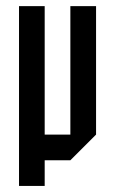

<svg xmlns="http://www.w3.org/2000/svg" viewBox="-20 -520 373 623"><path d="M125 0V83.3H41.7V-500H125V-83.3H208.3V-500H291.7V-83.3L208.3 0Z"/></svg>

Font: Yulong
Style: Regular
Weight: 400
Designer: GGBotNet
Foundry: f0n7.com
Version: 1.00